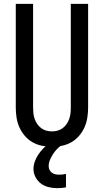

<svg xmlns="http://www.w3.org/2000/svg" viewBox="-20 -755 540 998"><path d="M250 8Q224 8 197.5 2.5Q171 -3 148.5 -16Q126 -29 108.5 -49.5Q91 -70 80.5 -94Q70 -118 66 -144Q62 -170 62 -196V-735H152V-196Q152 -181 153.5 -166.5Q155 -152 160 -137.5Q165 -123 173.5 -110.5Q182 -98 194 -89Q206 -80 220.5 -76Q235 -72 250 -72Q265 -72 279.5 -76Q294 -80 306 -89Q318 -98 326.5 -110.5Q335 -123 340 -137.5Q345 -152 346.5 -166.5Q348 -181 348 -196V-735H438V-196Q438 -170 434 -144Q430 -118 419.5 -94Q409 -70 391.5 -49.5Q374 -29 351.5 -16Q329 -3 302.5 2.5Q276 8 250 8ZM278 223Q256 223 234 218Q212 213 194 200Q176 187 165 166.5Q154 146 154 124Q154 104 161 84.5Q168 65 179 48.5Q190 32 204 17.5Q218 3 234 -8H300V0Q286 9 275 21Q264 33 255 47Q246 61 239.5 76.5Q233 92 233 109Q233 119 237.5 128Q242 137 250 143Q258 149 268 151Q278 153 288 153Q297 153 305.5 152Q314 151 323 149V219Q312 221 300.5 222Q289 223 278 223Z"/></svg>

Font: Iosevka Term Curly Medium
Style: Regular
Weight: 500
Designer: Belleve Invis
Foundry: Belleve Invis
Version: Version 32.3.0